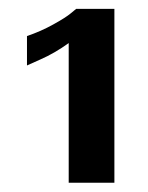

<svg xmlns="http://www.w3.org/2000/svg" viewBox="-20 -756 330 427"><path d="M234.4 -349.6H132.8V-660.2Q101.6 -637.7 70.3 -624L40 -610.4V-675.8Q71.3 -686.5 98.6 -701.7Q126 -716.8 137.7 -726.6L149.4 -736.3H234.4Z"/></svg>

Font: FreeUniversal
Style: Bold
Weight: 700
Version: Version 1.001